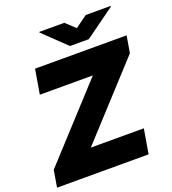

<svg xmlns="http://www.w3.org/2000/svg" viewBox="-163 -1050 1046 1170"><g transform="rotate(-20 360.0 -464.5)"><path d="M4.3 0 22.7 -109.4 443.2 -568.2H99.4L126.4 -727.3H720.2L701.7 -617.9L281.2 -159.1H625L598 0ZM389.2 -929 450.3 -872.2 528.4 -929H690.3V-924.7L495.7 -784.1H373.6L227.3 -924.7V-929Z"/></g></svg>

Font: Inter UI Black
Style: Italic
Weight: 900
Italic angle: -9.39999°
Designer: Rasmus Andersson
Foundry: rsms
Version: 3.2;8d6f07862